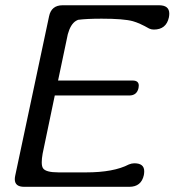

<svg xmlns="http://www.w3.org/2000/svg" viewBox="-20 -721 673 741"><path d="M498.5 -90.8Q536.6 -90.8 536.6 -60.1Q536.6 -53.2 535.2 -45.4Q525.4 0 479 0H73.2Q37.1 0 37.1 -29.3Q37.1 -35.2 38.6 -42.5L169.4 -658.2Q178.2 -700.7 221.7 -700.7H593.8Q633.3 -700.7 633.3 -668.5Q633.3 -661.6 631.8 -653.8Q621.6 -606.9 573.7 -606.9Q564 -606.9 555.7 -610.8Q519 -631.8 492.7 -639.2Q457.5 -648.9 372.1 -648.9Q314.9 -648.9 281.2 -644.5Q276.9 -642.6 273.4 -640.6Q252.4 -627.9 241.7 -588.9L204.1 -410.2H491.7Q515.6 -410.2 515.6 -390.6Q515.6 -386.7 514.6 -381.3Q508.3 -352.5 479 -352.5H191.4L144.5 -127.9Q141.1 -108.4 141.1 -94.7Q141.1 -79.1 146 -71.8Q156.2 -55.7 206.1 -55.7H312Q418.9 -55.7 477.5 -86.4Q488.3 -90.8 498.5 -90.8Z"/></svg>

Font: inglobal
Style: Italic
Weight: 400
Italic angle: -12°
Designer: Andrey Kochetov, Denis Davydov, Evgeny Yurtaev
Foundry: inglobal
Version: Version 1.00 September 25, 2014, initial release